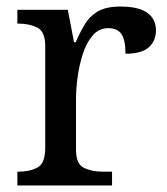

<svg xmlns="http://www.w3.org/2000/svg" viewBox="-20 -566 511 586"><path d="M33 0V-42H36Q70 -42 94 -54.5Q118 -67 118 -114V-426Q118 -470 93.5 -482Q69 -494 36 -494H33V-536H187L206 -437H211Q224 -467 239 -492Q254 -517 279 -531.5Q304 -546 348 -546Q403 -546 429.5 -527Q456 -508 456 -473Q456 -442 434.5 -422Q413 -402 363 -402Q363 -443 351 -461.5Q339 -480 310 -480Q282 -480 263 -458Q244 -436 233 -402Q222 -368 217 -331.5Q212 -295 212 -266V-109Q212 -65 236.5 -53.5Q261 -42 294 -42H322V0Z"/></svg>

Font: NotoSerif-Regular
Style: Regular
Weight: 400
Designer: Monotype Design Team
Foundry: Monotype Imaging Inc.
Version: Version 2.007; ttfautohint (v1.8) -l 8 -r 50 -G 200 -x 14 -D